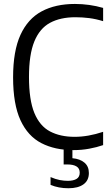

<svg xmlns="http://www.w3.org/2000/svg" viewBox="-20 -770 572 997"><path d="M361 9.5Q265 9.5 194.8 -26.8Q124.5 -63 86.2 -146Q48 -229 48 -368.5Q48 -505 86.2 -588.8Q124.5 -672.5 196.2 -711Q268 -749.5 369 -749.5Q444 -749.5 515.5 -729V-660Q478.5 -671.5 443.2 -676Q408 -680.5 371.5 -680.5Q293.5 -680.5 239.8 -651.5Q186 -622.5 158.2 -554.5Q130.5 -486.5 130.5 -370.5Q130.5 -251 158.5 -183.2Q186.5 -115.5 239.8 -87.5Q293 -59.5 367.5 -59.5Q437.5 -59.5 515.5 -85.5V-16.5Q482.5 -5 443.2 2.2Q404 9.5 361 9.5ZM335 207.5Q284 207.5 242.5 190V149.5Q268 160.5 290 164.8Q312 169 332 169Q361 169 377.5 159Q394 149 394 126.5Q394 104.5 377.2 94.2Q360.5 84 331 84H310.5V-10H356V51.5Q395.5 55 418.5 74.5Q441.5 94 441.5 128.5Q441.5 167 413.5 187.2Q385.5 207.5 335 207.5Z"/></svg>

Font: Encode Sans SmCnd
Style: Regular
Weight: 400
Width: 4
Designer: Multiple Designers
Foundry: Impallari Type
Version: Version 3.002; ttfautohint (v1.8.3) -l 8 -r 50 -G 200 -x 14 